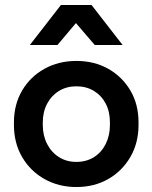

<svg xmlns="http://www.w3.org/2000/svg" viewBox="-20 -742 613 772"><path d="M287 10Q216 10 159 -22Q102 -54 69 -110.5Q36 -167 36 -240V-249Q36 -322 69 -378Q102 -434 159 -465.5Q216 -497 287 -497Q359 -497 415 -465.5Q471 -434 504 -378.5Q537 -323 537 -250V-240Q537 -167 504 -110.5Q471 -54 415 -22Q359 10 287 10ZM287 -91Q327 -91 357.5 -110Q388 -129 405 -163Q422 -197 422 -240V-250Q422 -293 405 -325.5Q388 -358 357.5 -376.5Q327 -395 287 -395Q248 -395 217.5 -376.5Q187 -358 169.5 -325Q152 -292 152 -249V-240Q152 -197 169.5 -163Q187 -129 217.5 -110Q248 -91 287 -91ZM100 -561 225 -722H348L473 -561H361L252 -688H318L211 -561Z"/></svg>

Font: SUSE SemiBold
Style: Regular
Weight: 600
Designer: Rene Bieder
Foundry: SUSE
Version: Version 1.000